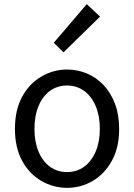

<svg xmlns="http://www.w3.org/2000/svg" viewBox="-20 -892 646 925"><path d="M303 13Q237 13 179 -20.5Q121 -54 86.5 -117.5Q52 -181 52 -271Q52 -362 86.5 -425.5Q121 -489 179 -523Q237 -557 303 -557Q353 -557 398.5 -538Q444 -519 479 -482Q514 -445 534 -392Q554 -339 554 -271Q554 -181 519 -117.5Q484 -54 427 -20.5Q370 13 303 13ZM303 -63Q350 -63 385.5 -89Q421 -115 441 -162Q461 -209 461 -271Q461 -334 441 -381Q421 -428 385.5 -454Q350 -480 303 -480Q256 -480 220.5 -454Q185 -428 165.5 -381Q146 -334 146 -271Q146 -209 165.5 -162Q185 -115 220.5 -89Q256 -63 303 -63ZM286 -640 239 -686 398 -872 462 -812Z"/></svg>

Font: Noto Sans TC Thin
Style: Regular
Weight: 400
Version: Version 2.004-H2;hotconv 1.0.118;makeotfexe 2.5.65603